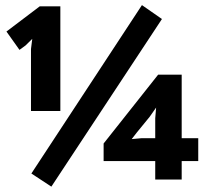

<svg xmlns="http://www.w3.org/2000/svg" viewBox="-20 -693 790 741"><path d="M4.9 0ZM99.6 -503.9 104.5 -543 78.6 -517.6 55.2 -500.5 4.9 -571.3 133.3 -668.5H212.9V-264.6H99.6ZM527.8 -673.3 605 -619.6 178.2 27.3 101.1 -23.4ZM745.1 -71.3H681.2V0H579.1V-71.3H379.9V-139.2L590.3 -404.8H681.2V-159.7H745.1ZM579.1 -236.3 582.5 -277.8 557.6 -242.2 508.8 -182.6 488.3 -156.2 526.9 -159.7H579.1Z"/></svg>

Font: PT Astra Sans
Style: Bold
Weight: 700
Designer: A.Korolkova, I. Chaeva
Foundry: ParaType Ltd
Version: Version 1.001; ttfautohint (v1.6)